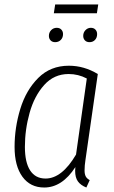

<svg xmlns="http://www.w3.org/2000/svg" viewBox="-20 -825 509 856"><path d="M416 -495 361 -112Q357 -87 357 -65Q357 -49 362 -39Q367 -29 380 -22L365 11Q340 1 327.5 -16Q315 -33 315 -64Q315 -74 316 -80Q257 11 177 11Q115 11 80 -37Q45 -85 45 -170Q45 -256 70.5 -339.5Q96 -423 150.5 -477.5Q205 -532 287 -532Q355 -532 416 -495ZM91 -170Q91 -101 114.5 -65Q138 -29 183 -29Q256 -29 319 -136L367 -475Q329 -495 286 -495Q221 -495 177 -446Q133 -397 112 -322Q91 -247 91 -170ZM198 -665Q198 -680 208 -690.5Q218 -701 233 -701Q246 -701 253.5 -693Q261 -685 261 -673Q261 -657 251 -647Q241 -637 226 -637Q213 -637 205.5 -645Q198 -653 198 -665ZM351 -665Q351 -680 361 -690.5Q371 -701 385 -701Q398 -701 405.5 -693Q413 -685 413 -673Q413 -657 403.5 -647Q394 -637 379 -637Q366 -637 358.5 -645Q351 -653 351 -665ZM412 -766H220L226 -805H418Z"/></svg>

Font: Fira Sans Extra Condensed ExtraLight
Style: Italic
Weight: 275
Width: 3
Italic angle: -8°
Designer: Carrois Corporate & Edenspiekermann AG
Foundry: Carrois Corporate GbR & Edenspiekermann AG
Version: Version 4.203